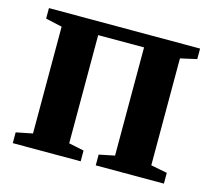

<svg xmlns="http://www.w3.org/2000/svg" viewBox="-82 -632 813 732"><g transform="rotate(15 324.0 -266.5)"><path d="M25.5 0V-42.5L90.5 -55.5V-477L25.5 -491.5V-533H622V-491.5L557.5 -477V-55L622 -42.5V0H353V-42.5L414.5 -55V-482H233.5V-55L293.5 -42.5V0Z"/></g></svg>

Font: Merriweather 72pt
Style: Bold
Weight: 700
Version: Version 2.100